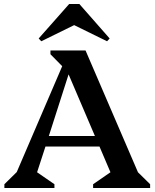

<svg xmlns="http://www.w3.org/2000/svg" viewBox="-20 -943 775 963"><path d="M2 0V-19L64 -80L292 -611L233 -671V-690H409L672 -79L733 -19V0H447V-19L534 -79L479 -208H208L166 -79L253 -19V0ZM225 -261H456L324 -570ZM187 -736 174 -750 327 -923H378L530 -750L517 -736L352 -817Z"/></svg>

Font: Platypi Medium
Style: Regular
Weight: 500
Designer: David Sargent
Foundry: Bolt Cutter Type
Version: Version 1.200; ttfautohint (v1.8.4.7-5d5b)